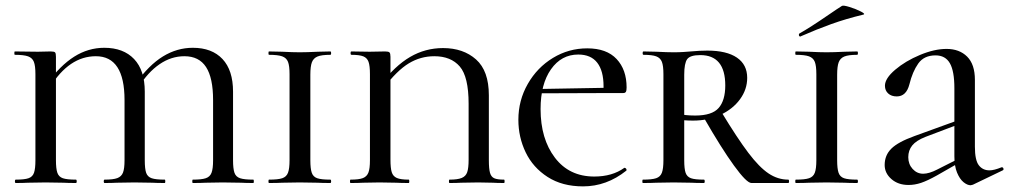

<svg xmlns="http://www.w3.org/2000/svg" viewBox="-20 -651 3590 683"><path d="M666 -12Q697 -12 712 -17Q727 -22 732.5 -36.5Q738 -51 738 -81V-295Q738 -374 713 -412.5Q688 -451 636 -451Q589 -451 547.5 -422.5Q506 -394 473 -341L462 -353Q510 -420 560 -450.5Q610 -481 666 -481Q734 -481 771.5 -441Q809 -401 809 -325V-81Q809 -51 814 -36.5Q819 -22 834 -17Q849 -12 881 -12Q883 -12 883 -6Q883 0 881 0Q854 0 838 -1L772 -2L711 -1Q694 0 666 0Q664 0 664 -6Q664 -12 666 -12ZM352 -12Q383 -12 397.5 -17.5Q412 -23 417.5 -37Q423 -51 423 -81V-295Q423 -451 321 -451Q226 -451 158 -341L147 -353Q194 -418 244 -449.5Q294 -481 351 -481Q419 -481 457 -441Q495 -401 495 -325V-81Q495 -50 500 -36Q505 -22 519.5 -17Q534 -12 566 -12Q568 -12 568 -6Q568 0 566 0Q538 0 522 -1L458 -2L395 -1Q379 0 352 0Q349 0 349 -6Q349 -12 352 -12ZM36 -12Q67 -12 81.5 -17Q96 -22 101 -36.5Q106 -51 106 -81V-387Q106 -417 100.5 -431Q95 -445 80 -450.5Q65 -456 33 -456Q31 -456 31 -462Q31 -468 33 -468L115 -467L160 -468Q173 -468 176 -464.5Q179 -461 179 -449V-81Q179 -51 184 -36.5Q189 -22 203.5 -17Q218 -12 250 -12Q253 -12 253 -6Q253 0 250 0Q222 0 206 -1L142 -2L79 -1Q63 0 36 0Q33 0 33 -6Q33 -12 36 -12Z M1155 -12Q1158 -12 1158 -6Q1158 0 1155 0Q1126 0 1110 -1L1046 -2L984 -1Q967 0 937 0Q935 0 935 -6Q935 -12 937 -12Q969 -12 984 -17Q999 -22 1004.5 -36.5Q1010 -51 1010 -81V-387Q1010 -417 1004.5 -431Q999 -445 984 -450.5Q969 -456 937 -456Q935 -456 935 -462Q935 -468 937 -468L984 -467Q1022 -465 1046 -465Q1071 -465 1111 -467L1155 -468Q1158 -468 1158 -462Q1158 -456 1155 -456Q1124 -456 1109.5 -450Q1095 -444 1089.5 -429.5Q1084 -415 1084 -385V-81Q1084 -51 1089 -36.5Q1094 -22 1108.5 -17Q1123 -12 1155 -12Z M1434 -12Q1436 -12 1436 -6Q1436 0 1434 0Q1406 0 1390 -1L1330 -2L1271 -1Q1255 0 1227 0Q1225 0 1225 -6Q1225 -12 1227 -12Q1257 -12 1271 -17.5Q1285 -23 1290.5 -37Q1296 -51 1296 -81V-387Q1296 -417 1291 -431Q1286 -445 1272.5 -450.5Q1259 -456 1230 -456Q1227 -456 1227 -462Q1227 -468 1230 -468L1295 -467L1350 -468Q1362 -468 1365.5 -464.5Q1369 -461 1369 -449V-83Q1369 -53 1373.5 -38.5Q1378 -24 1391.5 -18Q1405 -12 1434 -12ZM1556 -480Q1628 -480 1673.5 -439.5Q1719 -399 1719 -312V-81Q1719 -51 1723 -36.5Q1727 -22 1738 -17Q1749 -12 1773 -12Q1775 -12 1775 -6Q1775 0 1773 0Q1748 0 1734 -1L1681 -2L1620 -1Q1605 0 1579 0Q1577 0 1577 -6Q1577 -12 1579 -12Q1608 -12 1622.5 -18Q1637 -24 1642 -38.5Q1647 -53 1647 -83V-282Q1647 -378 1615.5 -414.5Q1584 -451 1525 -451Q1476 -451 1434 -425.5Q1392 -400 1345 -338L1333 -349Q1385 -417 1439 -448.5Q1493 -480 1556 -480Z M1824 -225Q1824 -294 1857.5 -352.5Q1891 -411 1947 -445Q2003 -479 2069 -479Q2138 -479 2173.5 -441Q2209 -403 2209 -340Q2209 -329 2206.5 -324.5Q2204 -320 2197 -320H2126Q2127 -328 2127 -344Q2127 -399 2104.5 -428Q2082 -457 2037 -457Q1977 -457 1940 -404.5Q1903 -352 1903 -263Q1903 -157 1954 -90Q2005 -23 2094 -23Q2158 -23 2201 -54H2202Q2205 -54 2207.5 -50.5Q2210 -47 2208 -44Q2138 12 2054 12Q1980 12 1928 -21.5Q1876 -55 1850 -109Q1824 -163 1824 -225ZM1872 -334 2154 -339V-320L1873 -319Z M2484 0Q2456 0 2440 -1L2376 -2L2314 -1Q2297 0 2267 0Q2265 0 2265 -6Q2265 -12 2267 -12Q2299 -12 2314 -17Q2329 -22 2334.5 -36.5Q2340 -51 2340 -81V-387Q2340 -417 2334.5 -431Q2329 -445 2314.5 -450.5Q2300 -456 2269 -456Q2266 -456 2266 -462Q2266 -468 2269 -468L2315 -467Q2353 -465 2376 -465Q2395 -465 2410.5 -466Q2426 -467 2437 -468Q2469 -471 2496 -471Q2565 -471 2601.5 -446Q2638 -421 2638 -374Q2638 -333 2612.5 -298Q2587 -263 2543 -242.5Q2499 -222 2446 -222Q2414 -222 2391 -226L2390 -247Q2415 -240 2453 -240Q2513 -240 2536.5 -267Q2560 -294 2560 -347Q2560 -455 2471 -455Q2435 -455 2424.5 -440.5Q2414 -426 2414 -385V-81Q2414 -50 2419 -36Q2424 -22 2438 -17Q2452 -12 2484 -12Q2487 -12 2487 -6Q2487 0 2484 0ZM2784 0H2653Q2636 0 2591 -62Q2546 -124 2484 -232L2546 -253Q2603 -159 2642 -107.5Q2681 -56 2714 -34Q2747 -12 2784 -12Q2787 -12 2787 -6Q2787 0 2784 0Z M3029 -12Q3032 -12 3032 -6Q3032 0 3029 0Q3000 0 2984 -1L2920 -2L2858 -1Q2841 0 2811 0Q2809 0 2809 -6Q2809 -12 2811 -12Q2843 -12 2858 -17Q2873 -22 2878.5 -36.5Q2884 -51 2884 -81V-387Q2884 -417 2878.5 -431Q2873 -445 2858 -450.5Q2843 -456 2811 -456Q2809 -456 2809 -462Q2809 -468 2811 -468L2858 -467Q2896 -465 2920 -465Q2945 -465 2985 -467L3029 -468Q3032 -468 3032 -462Q3032 -456 3029 -456Q2998 -456 2983.5 -450Q2969 -444 2963.5 -429.5Q2958 -415 2958 -385V-81Q2958 -51 2963 -36.5Q2968 -22 2982.5 -17Q2997 -12 3029 -12ZM2827 -521Q2823 -521 2822 -525.5Q2821 -530 2824 -532Q2860 -552 2927 -598Q2959 -620 2975 -630Q2980 -633 3002.5 -626Q3025 -619 3042.5 -610Q3060 -601 3051 -599Q2989 -584 2937.5 -565.5Q2886 -547 2829 -522Z M3433 8Q3421 8 3407.5 -3Q3394 -14 3384.5 -37Q3375 -60 3375 -95V-337Q3375 -398 3359 -426Q3343 -454 3308 -454Q3267 -454 3246.5 -425Q3226 -396 3215 -351Q3204 -308 3170 -308Q3151 -308 3139.5 -318.5Q3128 -329 3128 -346Q3128 -372 3164.5 -403Q3201 -434 3252.5 -455.5Q3304 -477 3347 -477Q3393 -477 3420.5 -449.5Q3448 -422 3448 -367V-129Q3448 -81 3462 -63Q3476 -45 3500 -45Q3516 -45 3543 -56H3544Q3548 -56 3549.5 -51.5Q3551 -47 3547 -45L3441 6ZM3127 -64Q3127 -99 3151 -122.5Q3175 -146 3233 -167L3393 -225L3396 -211L3272 -164Q3239 -151 3225 -133.5Q3211 -116 3211 -92Q3211 -67 3226.5 -50Q3242 -33 3264 -33Q3285 -33 3314 -48L3403 -93L3404 -79L3313 -27Q3279 -8 3256.5 -0.5Q3234 7 3212 7Q3175 7 3151 -14Q3127 -35 3127 -64Z"/></svg>

Font: Cormorant Unicase Medium
Style: Regular
Weight: 500
Designer: Christian Thalmann (Catharsis Fonts)
Foundry: Catharsis Fonts
Version: Version 4.000